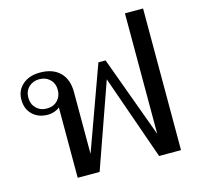

<svg xmlns="http://www.w3.org/2000/svg" viewBox="-108 -866 1020 982"><g transform="rotate(-15 402.0 -375.0)"><path d="M732 -750V0H616L459 -448L301 0H185V-373Q176 -364 158.5 -357.5Q141 -351 122 -351Q72 -351 41 -381Q10 -411 10 -460Q10 -509 45 -539.5Q80 -570 137 -570Q205 -570 242.5 -533Q280 -496 280 -429V-101L440 -543H478L636 -112V-750ZM203 -461Q203 -495 181 -516.5Q159 -538 125 -538Q91 -538 69 -516.5Q47 -495 47 -461Q47 -427 69 -405Q91 -383 125 -383Q160 -383 181.5 -405Q203 -427 203 -461Z"/></g></svg>

Font: Fahkwang
Style: Regular
Weight: 400
Version: Version 1.000; ttfautohint (v1.6)